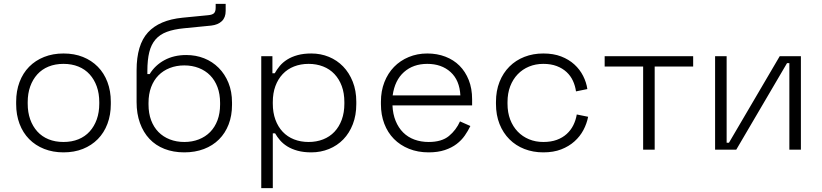

<svg xmlns="http://www.w3.org/2000/svg" viewBox="-20 -778 4271 998"><path d="M310 14Q255 14 209.5 -4Q164 -22 131.5 -55Q99 -88 81.5 -134.5Q64 -181 64 -237V-249Q64 -305 81.5 -351.5Q99 -398 131.5 -431Q164 -464 209.5 -482Q255 -500 310 -500Q366 -500 411 -482Q456 -464 488.5 -431Q521 -398 538.5 -351.5Q556 -305 556 -249V-237Q556 -181 538.5 -134.5Q521 -88 488.5 -55Q456 -22 411 -4Q366 14 310 14ZM310 -40Q353 -40 387.5 -54Q422 -68 446 -94.5Q470 -121 483 -157.5Q496 -194 496 -239V-247Q496 -292 483 -328.5Q470 -365 446 -391.5Q422 -418 387.5 -432Q353 -446 310 -446Q267 -446 232.5 -432Q198 -418 174 -391.5Q150 -365 137 -328.5Q124 -292 124 -247V-239Q124 -194 137 -157.5Q150 -121 174 -94.5Q198 -68 232.5 -54Q267 -40 310 -40Z M938 -438Q897 -438 862.5 -424.5Q828 -411 803.5 -386Q779 -361 765.5 -325Q752 -289 752 -243V-235Q752 -189 765.5 -153Q779 -117 803.5 -92Q828 -67 862.5 -53.5Q897 -40 938 -40Q979 -40 1013.5 -53.5Q1048 -67 1072.5 -92Q1097 -117 1110.5 -153Q1124 -189 1124 -235V-243Q1124 -289 1110.5 -325Q1097 -361 1072.5 -386Q1048 -411 1013.5 -424.5Q979 -438 938 -438ZM1153 -721Q1153 -687 1133 -668Q1113 -649 1078 -645L936 -631Q884 -626 847.5 -612.5Q811 -599 788.5 -573Q766 -547 756 -507Q746 -467 746 -409V-393H758Q786 -439 835 -465.5Q884 -492 948 -492Q998 -492 1041 -475Q1084 -458 1116.5 -425.5Q1149 -393 1167.5 -347.5Q1186 -302 1186 -245V-233Q1186 -177 1168.5 -131.5Q1151 -86 1118.5 -53.5Q1086 -21 1040 -3.5Q994 14 938 14Q881 14 835 -4Q789 -22 757 -56Q725 -90 707.5 -138.5Q690 -187 690 -247V-413Q690 -545 749 -609.5Q808 -674 929 -686L1062 -699Q1084 -701 1092.5 -709.5Q1101 -718 1101 -738V-758H1153Z M1584 -40Q1625 -40 1659.5 -53.5Q1694 -67 1718.5 -93Q1743 -119 1756.5 -156Q1770 -193 1770 -239V-247Q1770 -294 1756.5 -330.5Q1743 -367 1718.5 -393Q1694 -419 1659.5 -432.5Q1625 -446 1584 -446Q1543 -446 1508.5 -432.5Q1474 -419 1449.5 -393Q1425 -367 1411.5 -330.5Q1398 -294 1398 -247V-239Q1398 -193 1411.5 -156Q1425 -119 1449.5 -93Q1474 -67 1508.5 -53.5Q1543 -40 1584 -40ZM1398 200H1338V-486H1396V-397H1408Q1419 -417 1434.5 -435.5Q1450 -454 1473 -468.5Q1496 -483 1527 -491.5Q1558 -500 1598 -500Q1647 -500 1689.5 -482.5Q1732 -465 1763.5 -432.5Q1795 -400 1813.5 -353.5Q1832 -307 1832 -249V-237Q1832 -179 1814 -132.5Q1796 -86 1764.5 -53.5Q1733 -21 1690 -3.5Q1647 14 1598 14Q1558 14 1527 5.5Q1496 -3 1473.5 -17Q1451 -31 1435.5 -49Q1420 -67 1410 -85H1398Z M2373 -282Q2369 -361 2322 -403.5Q2275 -446 2201 -446Q2128 -446 2080 -403.5Q2032 -361 2021 -282ZM2208 14Q2152 14 2106 -4.5Q2060 -23 2027.5 -56Q1995 -89 1977.5 -135Q1960 -181 1960 -237V-249Q1960 -305 1978 -351Q1996 -397 2028 -430Q2060 -463 2104.5 -481.5Q2149 -500 2201 -500Q2252 -500 2295 -483.5Q2338 -467 2368.5 -436.5Q2399 -406 2416.5 -362Q2434 -318 2434 -262V-230H2020Q2022 -185 2036.5 -149.5Q2051 -114 2075.5 -89.5Q2100 -65 2134 -52.5Q2168 -40 2208 -40Q2276 -40 2313.5 -71Q2351 -102 2371 -147L2425 -123Q2413 -98 2396 -73.5Q2379 -49 2353.5 -29.5Q2328 -10 2292 2Q2256 14 2208 14Z M2804 14Q2751 14 2706 -3.5Q2661 -21 2628 -54Q2595 -87 2576.5 -133.5Q2558 -180 2558 -238V-248Q2558 -306 2576.5 -352.5Q2595 -399 2628 -432Q2661 -465 2706 -482.5Q2751 -500 2804 -500Q2857 -500 2897 -484.5Q2937 -469 2965.5 -443Q2994 -417 3011 -383.5Q3028 -350 3033 -315L2974 -303Q2970 -332 2958 -358Q2946 -384 2925 -403.5Q2904 -423 2874 -434.5Q2844 -446 2804 -446Q2764 -446 2730 -432Q2696 -418 2671 -392Q2646 -366 2632 -329.5Q2618 -293 2618 -247V-239Q2618 -193 2632 -156.5Q2646 -120 2671 -94Q2696 -68 2730 -54Q2764 -40 2804 -40Q2844 -40 2874 -51Q2904 -62 2925.5 -81.5Q2947 -101 2960 -127Q2973 -153 2978 -183L3037 -171Q3030 -135 3012.5 -102Q2995 -69 2966 -43Q2937 -17 2897 -1.5Q2857 14 2804 14Z M3323 -432H3123V-486H3583V-432H3383V0H3323Z M4083 -450H4071L3807 0H3697V-486H3757V-36H3769L4033 -486H4143V0H4083Z"/></svg>

Font: Space Grotesk Light
Style: Regular
Weight: 300
Designer: Florian Karsten
Foundry: Florian Karsten
Version: Version 2.000